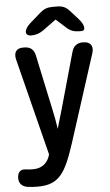

<svg xmlns="http://www.w3.org/2000/svg" viewBox="-73 -857 656 1148"><g transform="rotate(-5 255.0 -283.5)"><path d="M212 -787 147 -730C105 -693 105 -656 147 -656C176 -656 197 -664 221 -681L299 -738L359 -684C381 -664 404 -656 434 -656H447C476 -656 471 -691 436 -730L389 -782C368 -806 346 -815 315 -815H286C256 -815 235 -807 212 -787ZM45 244C66 247 86 248 106 248C237 248 275 180 332 6L501 -520C514 -562 494 -588 451 -588H450C415 -588 393 -572 383 -537L290 -206C279 -167 267 -127 255 -86C249 -127 242 -167 233 -206L163 -535C156 -570 134 -588 98 -588H89C50 -588 33 -562 43 -521L190 62C177 110 144 142 87 142C72 142 57 141 42 139C14 135 -3 149 -6 181C-9 214 8 238 45 244Z"/></g></svg>

Font: 寒蝉团圆体 Round
Style: Regular
Weight: 500
Designer: 寒蝉字型
Version: Version 2.700;Glyphs 3.1.1 (3135)